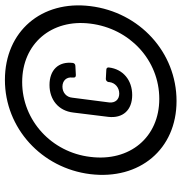

<svg xmlns="http://www.w3.org/2000/svg" viewBox="2 -750 756 801"><g transform="rotate(-90 380.5 -350.0)"><path d="M359 8C562 8 730 -146 755 -352C780 -555 650 -708 447 -708C246 -708 79 -555 54 -352C29 -146 158 8 359 8ZM368 -64C208 -64 105 -187 126 -352C145 -513 278 -636 438 -636C599 -636 702 -513 682 -352C662 -187 529 -64 368 -64ZM384 -177C446 -177 492 -215 499 -274C500 -281 496 -285 489 -285L451 -287C445 -287 439 -282 438 -275V-272C435 -248 415 -231 390 -231C365 -231 351 -248 353 -272L373 -427C375 -451 394 -468 419 -468C444 -468 460 -451 457 -427V-424C456 -416 459 -412 467 -412L505 -414C512 -414 517 -418 518 -425C525 -485 488 -522 426 -522C364 -522 318 -484 311 -423L293 -277C286 -216 321 -177 384 -177Z"/></g></svg>

Font: Barlow Semi Condensed SemiBold
Style: Italic
Weight: 600
Width: 4
Italic angle: -7°
Designer: Jeremy Tribby
Foundry: Tribby Type
Version: Version 1.422;hotconv 1.0.109;makeotfexe 2.5.65596